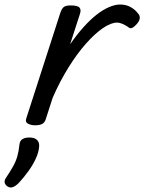

<svg xmlns="http://www.w3.org/2000/svg" viewBox="-98 -539 638 849"><path d="M56 15Q40 15 26 8Q12 1 19 -18L169 -483Q176 -503 185.5 -509Q195 -515 214 -515Q245 -515 253.5 -505.5Q262 -496 255 -476L212 -343Q241 -385 270.5 -418Q300 -451 328.5 -473.5Q357 -496 384 -507.5Q411 -519 433 -519Q460 -519 480 -507.5Q500 -496 512 -480Q521 -470 520 -458.5Q519 -447 508 -434Q497 -421 487 -416Q477 -411 468 -420Q456 -428 443.5 -433.5Q431 -439 419 -439Q393 -439 357.5 -415Q322 -391 282.5 -346.5Q243 -302 205 -241Q167 -180 135 -107L104 -11Q100 2 89.5 8.5Q79 15 56 15ZM-64 286Q-76 278 -77.5 267.5Q-79 257 -70 245Q-52 218 -40 196.5Q-28 175 -21.5 152.5Q-15 130 -12 100Q-10 83 1.5 76Q13 69 32 69Q55 69 66 80Q77 91 75 110Q73 135 60 163Q47 191 27.5 218Q8 245 -15 270Q-28 283 -40 288Q-52 293 -64 286Z"/></svg>

Font: Playwrite IN
Style: Regular
Weight: 400
Designer: Veronika Burian, José Scaglione
Foundry: TypeTogether
Version: Version 1.002